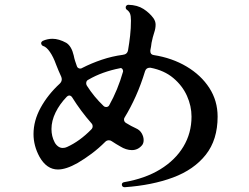

<svg xmlns="http://www.w3.org/2000/svg" viewBox="-20 -789 1040 802"><path d="M501 -7Q491 -7 489 -16V-18Q489 -26 498 -28Q586 -43 649 -81.5Q712 -120 746 -176.5Q780 -233 780 -302Q780 -346 761 -388.5Q742 -431 704 -463Q666 -495 609 -506H605Q591 -506 586 -492Q569 -436 547.5 -388Q526 -340 501 -299Q498 -295 498 -290Q498 -280 507 -275Q528 -262 548 -253Q564 -246 572 -232Q580 -218 580 -204Q580 -190 573 -182Q556 -162 531 -162Q519 -162 506.5 -166Q494 -170 483 -177Q474 -182 465 -187.5Q456 -193 447 -199Q442 -203 435 -203Q426 -203 420 -197Q392 -169 362.5 -147Q333 -125 304 -108Q256 -81 222 -81Q175 -81 145 -134Q120 -180 120 -229Q120 -285 150 -339.5Q180 -394 230 -440Q238 -448 238 -458Q238 -462 236 -468Q230 -481 224.5 -494Q219 -507 214 -520Q203 -551 188.5 -572Q174 -593 160 -597Q154 -599 152 -607V-609Q152 -614 158 -618Q178 -627 199 -627Q226 -627 257 -610Q279 -596 288 -557Q290 -546 293.5 -535Q297 -524 301 -513Q303 -506 310 -503.5Q317 -501 323 -505Q362 -525 405 -539.5Q448 -554 493 -560Q512 -562 515 -580Q520 -609 523.5 -640Q527 -671 527 -703Q527 -723 523 -732.5Q519 -742 509 -749Q505 -752 505 -758Q505 -763 508.5 -766Q512 -769 516 -769Q554 -768 579.5 -751.5Q605 -735 621 -713Q630 -700 630 -686Q630 -670 624 -652.5Q618 -635 613 -610Q612 -603 611 -595Q610 -587 608 -579V-575Q608 -561 622 -559Q699 -547 759.5 -511Q820 -475 854.5 -421.5Q889 -368 889 -302Q889 -205 839.5 -142.5Q790 -80 702.5 -47.5Q615 -15 501 -7ZM260 -175Q313 -199 361 -248Q367 -254 367 -261Q367 -269 362 -274Q340 -299 319.5 -326.5Q299 -354 281 -383Q276 -390 269 -390Q264 -390 259 -385Q229 -354 212 -319Q195 -284 195 -250Q195 -220 208 -195Q213 -185 222 -178Q231 -171 242 -171Q252 -171 260 -175ZM413 -346Q417 -342 423 -342Q432 -342 436 -349Q472 -413 494 -490V-493Q494 -498 490 -502Q486 -506 481 -504Q445 -497 411.5 -485Q378 -473 349 -456Q340 -452 340 -441Q340 -436 343 -431Q373 -384 413 -346Z"/></svg>

Font: Zen Antique Soft
Style: Regular
Weight: 400
Designer: Yoshimichi Ohira
Foundry: Positype
Version: Version 1.001